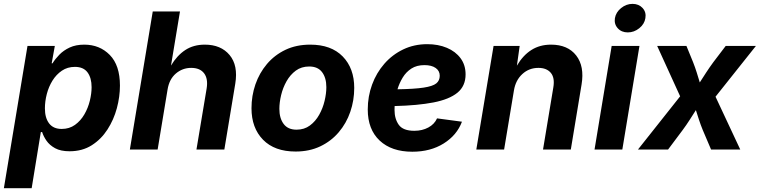

<svg xmlns="http://www.w3.org/2000/svg" viewBox="-37 -788 4004 1012"><path d="M-16.6 204.1 107.9 -545.9H252L235.4 -454.1H239.7Q253.4 -476.6 275.6 -499.5Q297.9 -522.5 330.3 -537.6Q362.8 -552.7 407.2 -552.7Q488.3 -552.7 541.7 -498.3Q595.2 -443.8 595.2 -336.9Q595.2 -278.3 578.9 -217.5Q562.5 -156.7 529.5 -105.5Q496.6 -54.2 446.8 -22.5Q397 9.3 329.6 9.3Q282.7 9.3 253.4 -6.8Q224.1 -22.9 208 -46.4Q191.9 -69.8 185.1 -91.8H178.2L129.9 204.1ZM288.1 -108.4Q328.6 -108.4 358.4 -129.9Q388.2 -151.4 407.7 -185.1Q427.2 -218.8 436.5 -257.1Q445.8 -295.4 445.8 -328.6Q445.8 -377.4 424.3 -406.5Q402.8 -435.5 357.9 -435.5Q318.8 -435.5 289.3 -415.5Q259.8 -395.5 239.7 -363.3Q219.7 -331.1 209.7 -292.5Q199.7 -253.9 199.7 -216.8Q199.7 -166.5 221.9 -137.5Q244.1 -108.4 288.1 -108.4Z M846.2 -315.9 793.9 0H647.5L768.1 -727.5H911.6L864.3 -442.4Q896 -495.6 939.5 -524.2Q982.9 -552.7 1042.5 -552.7Q1127.4 -552.7 1173.1 -498Q1218.8 -443.4 1203.1 -347.2L1145.5 0H998.5L1052.2 -321.8Q1060.5 -373 1038.8 -401.6Q1017.1 -430.2 970.7 -430.2Q924.8 -430.2 889.9 -400.4Q855 -370.6 846.2 -315.9Z M1521 10.7Q1410.2 10.7 1349.4 -51.5Q1288.6 -113.8 1288.6 -217.3Q1288.6 -283.2 1309.3 -343.3Q1330.1 -403.3 1370.1 -450.7Q1410.2 -498 1467.5 -525.4Q1524.9 -552.7 1598.1 -552.7Q1708.5 -552.7 1769.3 -490.5Q1830.1 -428.2 1830.1 -324.7Q1830.1 -258.8 1809.3 -198.5Q1788.6 -138.2 1748.5 -91.1Q1708.5 -43.9 1651.1 -16.6Q1593.8 10.7 1521 10.7ZM1525.9 -104.5Q1566.9 -104.5 1596.4 -126.5Q1626 -148.4 1645.3 -182.9Q1664.6 -217.3 1673.8 -256.1Q1683.1 -294.9 1683.1 -328.6Q1683.1 -377.9 1660.6 -407.7Q1638.2 -437.5 1592.8 -437.5Q1551.8 -437.5 1522.2 -415.8Q1492.7 -394 1473.4 -359.9Q1454.1 -325.7 1444.8 -286.9Q1435.5 -248 1435.5 -213.9Q1435.5 -165 1458 -134.8Q1480.5 -104.5 1525.9 -104.5Z M2136.2 11.7Q2026.9 11.7 1964.1 -47.1Q1901.4 -106 1901.4 -210.9Q1901.4 -279.8 1924.1 -341.8Q1946.8 -403.8 1988.8 -451.9Q2030.8 -500 2088.4 -527.6Q2146 -555.2 2215.3 -555.2Q2272.9 -555.2 2318.6 -535.9Q2364.3 -516.6 2390.6 -481Q2417 -445.3 2417 -396Q2417 -334.5 2374 -299.3Q2331.1 -264.2 2247.6 -248Q2164.1 -231.9 2043 -229Q2042.5 -218.3 2042.5 -208.5Q2042.5 -161.6 2064.9 -130.1Q2087.4 -98.6 2147 -98.6Q2188.5 -98.6 2220.7 -116Q2252.9 -133.3 2266.6 -164.1L2397.9 -146.5Q2371.1 -75.2 2301.5 -31.7Q2231.9 11.7 2136.2 11.7ZM2058.1 -317.4Q2147.9 -318.8 2196 -326.2Q2244.1 -333.5 2262.5 -348.4Q2280.8 -363.3 2280.8 -388.7Q2280.8 -414.6 2259.3 -429.7Q2237.8 -444.8 2200.2 -444.8Q2159.7 -444.8 2131.6 -426.8Q2103.5 -408.7 2085.7 -379.4Q2067.9 -350.1 2058.1 -317.4Z M2671.9 -311.5 2620.1 0H2473.6L2564.5 -545.9H2702.1L2687.5 -441.9Q2719.2 -496.1 2763.7 -524.4Q2808.1 -552.7 2867.2 -552.7Q2955.6 -552.7 3000 -495.6Q3044.4 -438.5 3028.3 -342.3L2971.7 0H2825.2L2879.4 -326.7Q2888.2 -377.9 2866.2 -404.1Q2844.2 -430.2 2800.8 -430.2Q2751.5 -430.2 2716.1 -397.7Q2680.7 -365.2 2671.9 -311.5Z M3096.7 0 3187 -545.9H3333.5L3243.2 0ZM3272 -617.2Q3238.8 -617.2 3219 -639.2Q3199.2 -661.1 3204.1 -692.4Q3209.5 -723.6 3236.8 -745.6Q3264.2 -767.6 3296.9 -767.6Q3330.1 -767.6 3350.1 -745.6Q3370.1 -723.6 3364.7 -692.4Q3359.9 -661.1 3332.5 -639.2Q3305.2 -617.2 3272 -617.2Z M3325.7 0 3547.9 -280.3 3426.8 -545.9H3581.1L3616.2 -460Q3627 -432.6 3635.3 -406Q3643.6 -379.4 3651.4 -353.5Q3668 -379.4 3685.3 -406Q3702.6 -432.6 3722.7 -460L3788.1 -545.9H3947.3L3734.4 -278.3L3864.7 0H3710.9L3667 -103Q3656.2 -129.4 3647.5 -155.8Q3638.7 -182.1 3630.9 -207.5Q3614.7 -182.1 3597.9 -155.8Q3581.1 -129.4 3561.5 -103L3484.4 0Z"/></svg>

Font: Inter
Style: Bold Italic
Weight: 700
Italic angle: -9.39999°
Designer: Rasmus Andersson
Foundry: rsms
Version: Version 4.001;git-9221beed3